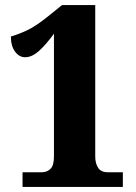

<svg xmlns="http://www.w3.org/2000/svg" viewBox="-20 -738 537 758"><path d="M69 0V-58H145Q166 -58 179.5 -71.5Q193 -85 193 -120V-605Q161 -561 133.5 -536.5Q106 -512 79 -512Q56 -512 39.5 -534Q23 -556 23 -594Q49 -601 84 -617Q119 -633 164 -669L225 -718H356V-120Q356 -93 367.5 -75.5Q379 -58 405 -58H465V0Z"/></svg>

Font: Noto Serif Condensed Black
Style: Regular
Weight: 900
Width: 3
Designer: Monotype Design Team
Foundry: Monotype Imaging Inc.
Version: Version 2.015; ttfautohint (v1.8.4.7-5d5b)